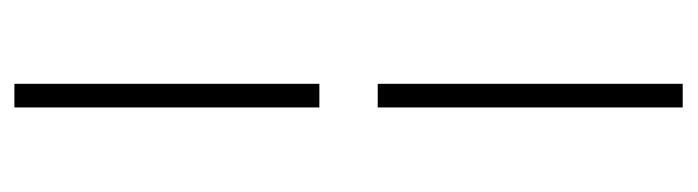

<svg xmlns="http://www.w3.org/2000/svg" viewBox="-362 -452 945 260"><g transform="rotate(90 110.0 -322.5)"><path d="M126 -775V-362H94V-775ZM126 -283V130H94V-283Z"/></g></svg>

Font: Raleway ExtraLight
Style: Regular
Weight: 200
Designer: Matt McInerney, Pablo Impallari, Rodrigo Fuenzalida
Foundry: Matt McInerney, Pablo Impallari, Rodrigo Fuenzalida
Version: Version 4.026